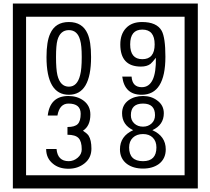

<svg xmlns="http://www.w3.org/2000/svg" viewBox="-20 -980 1195 1090"><path d="M1103 90H53V-960H1103ZM1028 15V-885H128V15ZM497 -656Q497 -442 371 -442Q244 -442 244 -656Q244 -744 265 -789Q294 -855 371 -855Q448 -855 477 -789Q497 -745 497 -656ZM444 -656Q444 -723 435 -752Q420 -809 371 -809Q322 -809 306 -752Q298 -723 298 -656Q298 -587 306 -553Q322 -488 371 -488Q419 -488 435 -554Q444 -587 444 -656ZM919 -658Q919 -442 784 -442Q687 -442 674 -545H727Q731 -485 785 -485Q868 -485 865 -652Q844 -625 834 -617Q814 -602 780 -602Q663 -602 663 -728Q663 -786 695.5 -820.5Q728 -855 786 -855Q870 -855 898 -805Q919 -766 919 -658ZM858 -728Q858 -812 788 -812Q719 -812 719 -728Q719 -644 788 -644Q858 -644 858 -728ZM499 -136Q499 -84 460.5 -53Q422 -22 369 -22Q314 -22 280 -51Q242 -82 242 -134H301Q307 -65 370 -65Q398 -65 421 -84.5Q444 -104 444 -132Q444 -177 426 -196Q408 -215 363 -215V-259Q405 -259 421.5 -276Q438 -293 438 -334Q438 -392 369 -392Q318 -392 306 -324H251Q264 -435 368 -435Q419 -435 454 -409Q493 -380 493 -330Q493 -265 451 -238Q475 -222 483 -210Q499 -185 499 -136ZM921 -132Q921 -79 882 -49Q846 -23 792 -23Q737 -23 701 -49Q661 -79 661 -132Q661 -207 736 -241Q673 -271 673 -337Q673 -384 710 -411Q744 -435 792 -435Q839 -435 872 -410Q910 -383 910 -337Q910 -271 845 -241Q921 -207 921 -132ZM860 -326Q860 -392 792 -392Q723 -392 723 -326Q723 -297 742.5 -279Q762 -261 792 -261Q821 -261 840.5 -279Q860 -297 860 -326ZM868 -143Q868 -178 847.5 -198.5Q827 -219 792 -219Q756 -219 734.5 -198.5Q713 -178 713 -143Q713 -65 792 -65Q868 -65 868 -143Z"/></svg>

Font: Unicode BMP Fallback SIL
Style: Regular
Weight: 400
Foundry: NRSI, SIL International
Version: Version 5.1 Based on Unicode 5.1